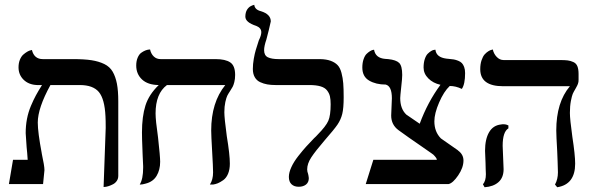

<svg xmlns="http://www.w3.org/2000/svg" viewBox="-20 -766 2466 799"><path d="M411.1 12.2 419.9 -233.9Q419.9 -267.1 418.9 -282.2Q415.5 -354 391.4 -383.1Q367.2 -412.1 312 -412.1H189.9Q137.2 -316.4 137.2 -255.9Q137.2 -215.8 153.8 -127.9V-127Q165 -75.7 165 -58.1Q164.1 -47.9 161.9 -27.1Q159.7 -6.3 159.2 0H17.1L34.2 -101.1H95.2Q93.3 -131.3 90.8 -153.8Q86.9 -205.6 86.9 -211.9Q86.9 -243.2 92.3 -271.2Q97.7 -299.3 108.6 -325.2Q119.6 -351.1 129.4 -369.1Q139.2 -387.2 154.8 -412.1H133.8Q99.1 -413.6 78.1 -434.3Q57.1 -455.1 57.1 -485.8Q57.1 -503.4 62.7 -517.3Q68.4 -531.2 76.7 -538.6Q85 -545.9 93.3 -550.8Q101.6 -555.7 107.4 -556.6L112.8 -558.1Q122.1 -520 158.2 -520H284.2Q330.6 -520 360.8 -515.4Q391.1 -510.7 414.1 -499.5Q437 -488.3 449 -467.5Q460.9 -446.8 466.6 -417.5Q472.2 -388.2 472.2 -344.2V-34.2Q472.2 -22 465.8 -12.9Q459.5 -3.9 450.4 0.7Q441.4 5.4 432.6 8.3Q423.8 11.2 417.5 11.7Z M923.8 -199.2Q936.5 -123 936.5 -85Q936.5 -60.5 929 -42.7Q921.4 -24.9 908.7 -16.1Q896 -7.3 886.5 -3.4Q877 0.5 866.7 2H853.5Q866.7 -18.1 866.7 -48.8Q866.7 -69.8 862.8 -136.2Q858.9 -202.6 858.9 -223.1Q858.9 -339.8 917.5 -412.1H674.8Q627.4 -377 627.4 -293.9Q627.4 -265.6 637.7 -193.8Q646.5 -114.7 646.5 -92.8Q646.5 -59.1 631.8 -34.4Q617.2 -9.8 586.4 -2Q580.1 0 574 1Q567.9 2 564.5 2H561.5Q575.7 -21 575.7 -67.9V-75.2Q575.7 -85.9 573.7 -118.2Q573.7 -122.6 573.2 -130.9Q572.8 -139.2 572.8 -143.1Q570.8 -189 570.8 -214.8Q570.8 -280.8 585.2 -326.7Q599.6 -372.6 640.6 -412.1Q595.2 -412.6 571 -435.3Q546.9 -458 546.9 -493.2Q546.9 -511.7 552.7 -525.6Q558.6 -539.6 567.1 -545.9Q575.7 -552.2 584.2 -555.7Q592.8 -559.1 598.6 -559.6L604.5 -560.1Q608.4 -542 619.9 -531Q631.3 -520 648.4 -520H877.4Q918 -520 938.2 -506.3Q958.5 -492.7 958.5 -454.1Q958.5 -437.5 955.1 -424.3Q951.7 -411.1 948.2 -404.8Q944.8 -398.4 937.5 -387.2Q929.7 -375.5 925.8 -367.7Q921.9 -359.9 917.7 -341.3Q913.6 -322.8 913.6 -298.8Q913.6 -274.9 923.8 -199.2Z M1079.1 -557.1Q1079.1 -535.2 1094.7 -527.6Q1110.4 -520 1140.1 -520H1301.3H1312Q1338.4 -519.5 1356.2 -512.9Q1374 -506.3 1384.8 -495.1Q1395.5 -483.9 1401.1 -462.6Q1406.7 -441.4 1408.4 -419.2Q1410.2 -397 1410.2 -360.8Q1410.2 -315.9 1404.3 -292Q1398.4 -268.1 1384.3 -247.3Q1370.1 -226.6 1331.1 -182.1Q1292.5 -137.2 1275.4 -111.1Q1258.3 -85 1258.3 -61Q1258.3 -51.8 1262.2 -42Q1262.2 -41.5 1263.7 -34.9Q1265.1 -28.3 1265.1 -24.9Q1265.1 -7.3 1253.4 2Q1241.7 11.2 1223.1 11.2Q1204.1 11.2 1193.1 0.7Q1182.1 -9.8 1182.1 -29.8Q1182.1 -47.9 1192.4 -70.3Q1202.6 -92.8 1221.4 -116.7Q1240.2 -140.6 1254.2 -156Q1268.1 -171.4 1287.1 -190.9Q1295.4 -198.2 1301.3 -205.1Q1336.4 -240.7 1346.2 -263.2Q1356 -285.6 1356 -332Q1356 -352.1 1353 -365Q1350.1 -377.9 1341.1 -389.6Q1332 -401.4 1313.7 -406.7Q1295.4 -412.1 1267.1 -412.1H1127Q1107.4 -412.1 1092.3 -414.8Q1077.1 -417.5 1062.7 -424.1Q1048.3 -430.7 1040.3 -444.6Q1032.2 -458.5 1032.2 -479Q1032.2 -499 1036.1 -521.2Q1040 -543.5 1044.4 -557.9Q1048.8 -572.3 1057.1 -598.1Q1067.4 -618.7 1067.4 -631.8Q1067.4 -649.9 1046.4 -658.2Q1001 -672.9 1001 -696.8Q1001 -705.6 1002.9 -713.1Q1004.9 -720.7 1008.1 -725.6Q1011.2 -730.5 1014.9 -734.1Q1018.6 -737.8 1022.7 -740Q1026.9 -742.2 1029.8 -743.4Q1032.7 -744.6 1035.2 -745.1L1038.1 -746.1Q1040 -725.6 1066.4 -719.2Q1106.9 -706.5 1106.9 -676.8Q1106.9 -674.3 1098.6 -640.9Q1090.3 -607.4 1088.4 -601.1Q1079.1 -574.2 1079.1 -557.1Z M1726.6 -251Q1759.8 -341.3 1813 -413.1Q1782.2 -419.9 1762.5 -439.7Q1742.7 -459.5 1742.7 -484.9Q1742.7 -505.4 1747.8 -520.5Q1752.9 -535.6 1760.3 -542.7Q1767.6 -549.8 1774.7 -554Q1781.7 -558.1 1787.1 -558.6L1792 -559.1Q1795.4 -527.3 1837.9 -522Q1841.8 -521 1847.7 -521Q1859.9 -520 1868.4 -518.6Q1877 -517.1 1886.7 -513.2Q1896.5 -509.3 1902.1 -503.4Q1907.7 -497.6 1911.6 -487.1Q1915.5 -476.6 1915.5 -461.9Q1915.5 -415.5 1901.9 -396Q1876.5 -408.2 1851.6 -408.2Q1827.1 -385.3 1807.4 -339.6Q1787.6 -293.9 1787.6 -261.2Q1787.6 -217.3 1814.9 -189.9Q1821.8 -185.1 1884.8 -141.1L1886.7 -139.2Q1908.7 -123 1908.7 -98.1Q1908.7 -68.4 1886.7 -36.1Q1864.7 -3.9 1846.7 0H1502L1533.7 -101.1H1797.9Q1797.9 -107.9 1783.7 -122.1L1775.9 -127.9Q1760.3 -139.2 1732.4 -158.2Q1704.6 -177.2 1681.6 -193.4Q1658.7 -209.5 1638.7 -224.1Q1607.9 -246.6 1607.9 -285.2L1610.8 -356.9Q1610.8 -407.7 1585 -414.1Q1544.4 -414.1 1516.1 -430.7Q1487.8 -447.3 1487.8 -484.9Q1487.8 -504.4 1492.9 -519.3Q1498 -534.2 1505.1 -541.3Q1512.2 -548.3 1519.3 -552.7Q1526.4 -557.1 1531.2 -558.1L1536.6 -559.1Q1542.5 -524.4 1582.5 -521Q1584.5 -521 1588.9 -520.5Q1593.3 -520 1595.7 -520Q1628.4 -516.6 1641.1 -504.2Q1653.8 -491.7 1653.8 -454.1Q1653.8 -439.9 1649.9 -405.8Q1645.5 -365.2 1645.5 -357.9Q1645.5 -313 1670.9 -289.1Z M2351.6 -295.9Q2351.6 -270.5 2361.8 -196.8Q2373.5 -120.6 2373.5 -85Q2373.5 1.5 2298.8 13.2L2289.6 2Q2301.8 -20 2301.8 -48.8Q2301.8 -61 2300.5 -93Q2299.3 -125 2298.8 -136.2Q2294.9 -202.6 2294.9 -223.1Q2294.9 -340.3 2351.6 -407.2H2073.7Q1978.5 -407.2 1978.5 -478Q1978.5 -499 1983.9 -515.1Q1989.3 -531.2 1996.8 -539.6Q2004.4 -547.9 2012.2 -552.7Q2020 -557.6 2025.4 -558.6L2030.8 -560.1Q2034.7 -542 2047.1 -529.1Q2059.6 -516.1 2075.7 -516.1H2309.6Q2331.1 -516.1 2342.5 -514.6Q2354 -513.2 2366 -507.8Q2377.9 -502.4 2382.8 -490.2Q2387.7 -478 2387.7 -458V-434.1Q2387.7 -429.2 2387.2 -425.3Q2386.7 -421.4 2385 -417Q2383.3 -412.6 2382.3 -410.6Q2381.3 -408.7 2378.4 -403.1Q2375.5 -397.5 2374.5 -396Q2367.2 -383.8 2363.5 -375.5Q2359.9 -367.2 2355.7 -345.7Q2351.6 -324.2 2351.6 -295.9ZM2071.8 -159.2Q2071.8 -151.9 2073.7 -111.8Q2075.7 -73.7 2075.7 -62Q2075.7 -26.9 2054.4 -8.1Q2033.2 10.7 1996.6 13.2L1989.7 1Q2002 -13.2 2002 -41Q2002 -43.9 2001.2 -61Q2000.5 -78.1 2000.5 -88.9Q1998.5 -128.9 1998.5 -138.2Q1998.5 -187 2015.4 -215.8Q2032.2 -244.6 2064.9 -248Q2068.8 -249 2076.7 -249Q2085.9 -249 2095.7 -244.1V-231.9Q2071.8 -217.3 2071.8 -159.2Z"/></svg>

Font: Common Serif News
Style: Regular
Weight: 450
Designer: Philipp H. Poll, Khaled Hosny
Foundry: Stefan Peev, Context Ltd.
Version: Version 1.026